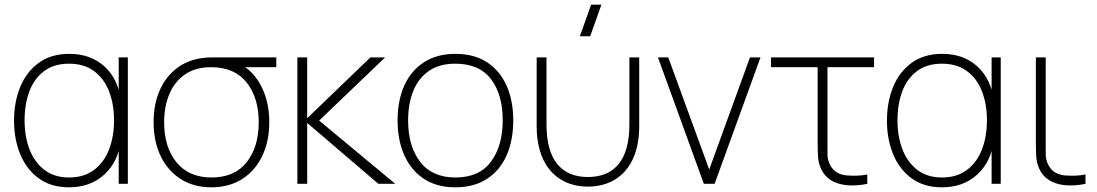

<svg xmlns="http://www.w3.org/2000/svg" viewBox="-20 -785 4686 820"><path d="M275 15Q198.5 15 146.2 -22.8Q94 -60.5 67 -125Q40 -189.5 40 -270Q40 -350 66.8 -414.5Q93.5 -479 146 -517Q198.5 -555 276 -555Q367 -555 425.8 -501.5Q484.5 -448 497 -355L487 -328V-540H526V0H487V-214L497 -187Q484.5 -92.5 424.8 -38.8Q365 15 275 15ZM275 -27Q338.5 -27 381.2 -59Q424 -91 445.5 -146.2Q467 -201.5 467 -271Q467 -341.5 445.2 -396.2Q423.5 -451 380.8 -482Q338 -513 275 -513Q210.5 -513 168.2 -481.2Q126 -449.5 105.5 -394.8Q85 -340 85 -271Q85 -201.5 106.5 -146.2Q128 -91 170.2 -59Q212.5 -27 275 -27Z M883 15Q807 15 751.5 -20.5Q696 -56 666 -118.8Q636 -181.5 636 -263Q636 -338 661 -396.5Q686 -455 732.2 -491.5Q778.5 -528 843 -537Q861 -539.5 883 -539.8Q905 -540 923 -540H1160V-498H982L1004 -512Q1062.5 -482 1096.2 -416Q1130 -350 1130 -263Q1130 -181.5 1100 -118.8Q1070 -56 1014.5 -20.5Q959 15 883 15ZM883 -27Q982 -27 1033.5 -92.2Q1085 -157.5 1085 -263Q1085 -367.5 1033.5 -432.5Q982 -497.5 883 -498Q816 -498.5 771 -467.8Q726 -437 703.5 -383.8Q681 -330.5 681 -263Q681 -156 734 -91.5Q787 -27 883 -27Z M1292 0H1250V-540H1292V-280L1562 -540H1625L1343 -270L1668 0H1596L1292 -260Z M1925 15Q1845 15 1790 -21.5Q1735 -58 1706.5 -122.5Q1678 -187 1678 -271Q1678 -356 1707 -420Q1736 -484 1791.2 -519.5Q1846.5 -555 1925 -555Q2005.5 -555 2060.5 -518.8Q2115.5 -482.5 2143.8 -418.5Q2172 -354.5 2172 -271Q2172 -185.5 2143.5 -121.2Q2115 -57 2059.8 -21Q2004.5 15 1925 15ZM1925 -27Q2027 -27 2077 -94.8Q2127 -162.5 2127 -271Q2127 -381.5 2076.8 -447.2Q2026.5 -513 1925 -513Q1856.5 -513 1811.8 -482Q1767 -451 1745 -396.5Q1723 -342 1723 -271Q1723 -161 1774.2 -94Q1825.5 -27 1925 -27Z M2272 -246V-540H2314V-254Q2314 -196.5 2325.8 -154Q2337.5 -111.5 2360.5 -83.8Q2383.5 -56 2416.2 -42.5Q2449 -29 2491 -29Q2533 -29 2565.8 -42.5Q2598.5 -56 2621.5 -83.8Q2644.5 -111.5 2656.2 -154Q2668 -196.5 2668 -254V-540H2710V-246Q2710 -198 2700.5 -157.8Q2691 -117.5 2672.5 -86Q2654 -54.5 2627.2 -32.8Q2600.5 -11 2566.2 0.5Q2532 12 2491 12Q2450 12 2415.8 0.5Q2381.5 -11 2354.8 -32.8Q2328 -54.5 2309.5 -86Q2291 -117.5 2281.5 -157.8Q2272 -198 2272 -246ZM2456.5 -630H2500.5L2548.5 -765H2504.5Z M3032 0H2986L2790 -540H2834L3009 -61L3183 -540H3228Z M3589 5Q3554 0.5 3527.8 -16Q3501.5 -32.5 3487 -63Q3475 -89.5 3473.5 -116.8Q3472 -144 3472 -179V-498H3273V-540H3713V-498H3514V-179Q3514 -144 3514.2 -123Q3514.5 -102 3525 -81Q3536.5 -59.5 3553.2 -49.2Q3570 -39 3594 -36Q3616.5 -34 3640.2 -34.8Q3664 -35.5 3684 -40V0Q3668 3.5 3651.8 5.2Q3635.5 7 3619.5 7Q3603.5 7 3589 5Z M4003 15Q3926.5 15 3874.2 -22.8Q3822 -60.5 3795 -125Q3768 -189.5 3768 -270Q3768 -350 3794.8 -414.5Q3821.5 -479 3874 -517Q3926.5 -555 4004 -555Q4095 -555 4153.8 -501.5Q4212.5 -448 4225 -355L4215 -328V-540H4254V0H4215V-214L4225 -187Q4212.5 -92.5 4152.8 -38.8Q4093 15 4003 15ZM4003 -27Q4066.5 -27 4109.2 -59Q4152 -91 4173.5 -146.2Q4195 -201.5 4195 -271Q4195 -341.5 4173.2 -396.2Q4151.5 -451 4108.8 -482Q4066 -513 4003 -513Q3938.5 -513 3896.2 -481.2Q3854 -449.5 3833.5 -394.8Q3813 -340 3813 -271Q3813 -201.5 3834.5 -146.2Q3856 -91 3898.2 -59Q3940.5 -27 4003 -27Z M4521 5Q4486 0.5 4459.8 -16Q4433.5 -32.5 4419 -63Q4407 -89.5 4405.5 -116.8Q4404 -144 4404 -179V-540H4446V-179Q4446 -144 4446.2 -123Q4446.5 -102 4457 -81Q4468.5 -59.5 4485.2 -49.2Q4502 -39 4526 -36Q4548.5 -34 4572.2 -34.8Q4596 -35.5 4616 -40V0Q4600 3.5 4583.5 5.2Q4567 7 4551.2 7Q4535.5 7 4521 5Z"/></svg>

Font: Manrope Variable Light
Style: Regular
Weight: 200
Designer: Mikhail Sharanda
Foundry: Mikhail Sharanda
Version: Version 4.505